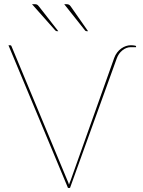

<svg xmlns="http://www.w3.org/2000/svg" viewBox="-20 -922 704 942"><path d="M540 -637Q545.5 -652.5 554.8 -664.5Q564 -676.5 575 -684.2Q586 -692 598 -696Q610 -700 621 -700Q624 -700 628.8 -699.8Q633.5 -699.5 637.5 -699Q641.5 -698.5 644.5 -697.5Q647.5 -696.5 647.5 -695.5V-690.5H621Q600 -690.5 580.8 -675.2Q561.5 -660 552.5 -634.5L323.5 0H313.5L21.5 -700H30.5Q35 -700 36.5 -695L310.5 -37Q313 -31.5 315 -26.5Q317 -21.5 318.5 -16Q320.5 -21.5 322.2 -26.5Q324 -31.5 326.5 -37ZM305 -901.5Q313.5 -901.5 318 -899.2Q322.5 -897 327 -890.5L412 -769H405Q399.5 -769 397 -773L295 -901.5ZM149 -901.5Q157.5 -901.5 161.5 -899.5Q165.5 -897.5 171 -890.5L266 -769H259Q255 -769 251 -773L137 -901.5Z"/></svg>

Font: Lato 2
Style: Regular
Weight: 100
Designer: Lukasz Dziedzic with Adam Twardoch and Botio Nikoltchev
Foundry: tyPoland Lukasz Dziedzic
Version: Version 2.015; 2015-08-06; http://www.latofonts.com/